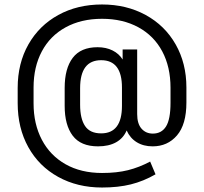

<svg xmlns="http://www.w3.org/2000/svg" viewBox="-20 -710 912 858"><path d="M59 -249V-317Q59 -427 107 -511.5Q155 -596 240.5 -643Q326 -690 436 -690Q545 -690 631 -643Q717 -596 765 -511.5Q813 -427 813 -319V-252Q813 -154 771 -105Q729 -56 662 -56Q621 -56 591 -74.5Q561 -93 546 -127Q531 -92 498.5 -74Q466 -56 418 -56Q341 -56 305 -103.5Q269 -151 269 -237V-317Q269 -404 305 -451.5Q341 -499 416 -499Q454 -499 483 -484.5Q512 -470 528 -444V-489H593V-200Q593 -157 612.5 -135Q632 -113 663 -113Q702 -113 722 -145Q742 -177 742 -251V-318Q742 -411 705 -480.5Q668 -550 598.5 -588Q529 -626 436 -626Q343 -626 273.5 -588Q204 -550 167 -480.5Q130 -411 130 -319V-248Q130 -156 167 -85.5Q204 -15 273 24Q342 63 436 63Q502 63 552 50.5Q602 38 651 12L675 69Q621 100 564.5 114Q508 128 436 128Q326 128 240 80.5Q154 33 106.5 -52.5Q59 -138 59 -249ZM525 -237V-319Q525 -441 432 -441Q338 -441 338 -316V-242Q338 -180 360 -147Q382 -114 432 -114Q525 -114 525 -237Z"/></svg>

Font: D-DIN
Style: Regular
Weight: 400
Designer: Charles Nix
Foundry: Datto Inc.
Version: Version 1.00